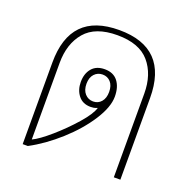

<svg xmlns="http://www.w3.org/2000/svg" viewBox="-105 -668 769 772"><g transform="rotate(20 279.0 -282.0)"><path d="M70 -349Q70 -564 279 -564Q488 -564 488 -349V0H460V-358Q460 -440 416.5 -491Q373 -542 279 -542Q185 -542 141.5 -491Q98 -440 98 -358V-30Q126 -43 172 -83Q218 -123 257 -167.5Q296 -212 304 -240Q294 -236 288 -235Q282 -234 275 -234Q241 -234 222.5 -257.5Q204 -281 204 -315Q204 -351 223 -373.5Q242 -396 278 -396Q315 -396 334 -371.5Q353 -347 353 -306Q353 -261 315 -202Q277 -143 216.5 -88.5Q156 -34 92 0H70ZM325 -316Q325 -343 311.5 -358Q298 -373 277 -373Q256 -373 242 -358Q228 -343 228 -316Q228 -289 242 -273.5Q256 -258 277 -258Q298 -258 311.5 -273.5Q325 -289 325 -316Z"/></g></svg>

Font: Trirong Thin
Style: Regular
Weight: 250
Designer: Katatrad Team
Foundry: CadsonDemak
Version: Version 1.001